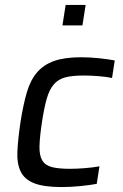

<svg xmlns="http://www.w3.org/2000/svg" viewBox="-20 -750 500 778"><path d="M48 0ZM372 -5Q346 0 306 4Q266 8 230 8Q158 8 118.5 -7.5Q79 -23 63.5 -55.5Q48 -88 50.5 -137.5Q53 -187 63 -255Q74 -325 88.5 -375Q103 -425 130 -456.5Q157 -488 199.5 -503Q242 -518 309 -518Q344 -518 382 -514Q420 -510 445 -505L434 -434Q411 -439 378.5 -441.5Q346 -444 319 -444Q273 -444 244.5 -436.5Q216 -429 198 -408Q180 -387 169.5 -350.5Q159 -314 150 -255Q141 -195 140 -158Q139 -121 151 -100.5Q163 -80 190 -73Q217 -66 263 -66Q290 -66 322.5 -68.5Q355 -71 383 -76ZM233 -647ZM233 -647 246 -730H327L314 -647Z"/></svg>

Font: Azeri Sans
Style: Italic
Weight: 400
Designer: Hector Gatti & Omnibus-Type (original fonts) / Cristiano Sobral (main changes and remastering)
Foundry: Omnibus-Type
Version: Version 0.07;August 21, 2020;FontCreator 13.0.0.2681 64-bit;